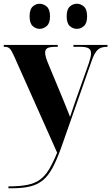

<svg xmlns="http://www.w3.org/2000/svg" viewBox="-22 -776 594 1025"><path d="M23 219Q83 219 123.5 211Q164 203 191.5 183Q219 163 240 128Q261 93 283 39L52 -479Q40 -506 30.5 -516Q21 -526 5 -526H-2V-536H286L287 -526H274Q244 -526 231.5 -519Q219 -512 219 -495Q219 -478 231 -447L316 -242Q328 -213 336 -192.5Q344 -172 352 -152Q359 -174 366 -193.5Q373 -213 379 -232L453 -441Q464 -474 464 -491Q464 -510 451 -518Q438 -526 408 -526H370V-536H552V-526H549Q517 -526 500 -510.5Q483 -495 468 -453L304 14Q280 81 256.5 123.5Q233 166 204 188.5Q175 211 136 220Q97 229 43 229H23ZM389 -622Q367 -622 350.5 -637Q334 -652 334 -689Q334 -726 350.5 -741Q367 -756 389 -756Q409 -756 426 -741Q443 -726 443 -689Q443 -652 426 -637Q409 -622 389 -622ZM189 -622Q169 -622 152.5 -637Q136 -652 136 -689Q136 -726 152.5 -741Q169 -756 189 -756Q210 -756 227.5 -741Q245 -726 245 -689Q245 -652 227.5 -637Q210 -622 189 -622Z"/></svg>

Font: Noto Serif Display SemiCondensed ExtraBold
Style: Regular
Weight: 800
Width: 4
Designer: Monotype Design Team
Foundry: Monotype Imaging Inc.
Version: Version 2.009